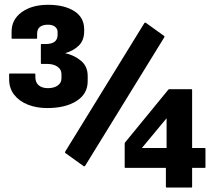

<svg xmlns="http://www.w3.org/2000/svg" viewBox="-20 -766 919 820"><path d="M603 -668.5 679.5 -613.5Q684 -611 681.5 -606.5L344 -58.5Q341.5 -54 337 -56.5L260.5 -111.5Q256 -114 258.5 -118.5L596 -666.5Q598.5 -671 603 -668.5ZM857.5 -131V-52Q857.5 -49 854.5 -49H800.5V32Q800.5 35 797.5 35H691.5Q688.5 35 688.5 32V-49H515.5Q512.5 -49 512.5 -52V-152Q512.5 -155.5 514.5 -158L698 -382Q700 -385 703 -385H797.5Q800.5 -385 800.5 -382V-134H854.5Q857.5 -134 857.5 -131ZM691.5 -134V-261L586 -134ZM22 -452H128Q131 -452 131 -449V-437Q131 -414 145.2 -401.8Q159.5 -389.5 184.5 -389.5Q211 -389.5 226.8 -401Q242.5 -412.5 242.5 -431V-449Q242.5 -469.5 225.5 -481.2Q208.5 -493 181.5 -493H157.5Q154.5 -493 154.5 -496V-575Q154.5 -578 157.5 -578H175.5Q226 -578 226 -617.5V-629.5Q226 -642.5 215.5 -651.5Q205 -660.5 184 -660.5Q163 -660.5 150.8 -651.2Q138.5 -642 138.5 -621.5V-603.5Q138.5 -600.5 135.5 -600.5H32.5Q29.5 -600.5 29.5 -603.5V-630.5Q29.5 -683 73 -714.2Q116.5 -745.5 185.5 -745.5Q254 -745.5 296.8 -718.8Q339.5 -692 339.5 -640V-632.5Q339.5 -593.5 316.2 -571Q293 -548.5 258 -539Q298 -530 326.2 -506.2Q354.5 -482.5 354.5 -441.5V-419Q354.5 -365 307 -334.8Q259.5 -304.5 181.5 -304.5Q136 -304.5 99.2 -319Q62.5 -333.5 40.8 -361Q19 -388.5 19 -428V-449Q19 -452 22 -452Z"/></svg>

Font: MFEK Sans
Style: Bold
Weight: 700
Designer: Owen Earl
Foundry: indestructible type*
Version: Version 0.001; ttfautohint (v1.8.4.7-5d5b)